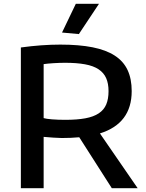

<svg xmlns="http://www.w3.org/2000/svg" viewBox="-20 -983 761 1003"><path d="M394 -266Q373 -264 350 -263Q327 -262 303 -262Q286 -262 259 -264Q232 -266 208 -268V0H89V-735Q198 -750 295 -750Q393 -750 463.5 -736Q534 -722 579.5 -692.5Q625 -663 646.5 -617Q668 -571 668 -507Q668 -338 502 -286L699 0H564ZM321 -357Q383 -357 426 -365Q469 -373 496 -391Q523 -409 535 -437.5Q547 -466 547 -507Q547 -547 534.5 -575Q522 -603 495 -621Q468 -639 424.5 -647Q381 -655 320 -655Q292 -655 260 -653Q228 -651 208 -648V-366Q221 -362 252 -359.5Q283 -357 321 -357ZM304 -813 376 -963H497L392 -805Z"/></svg>

Font: Encode Sans Wide
Style: Medium
Weight: 500
Designer: Pablo Impallari, Andres Torresi
Foundry: Pablo Impallari, Andres Torresi
Version: Version 1.000; ttfautohint (v1.00) -l 8 -r 50 -G 200 -x 14 -